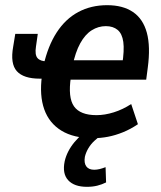

<svg xmlns="http://www.w3.org/2000/svg" viewBox="-20 -524 623 742"><path d="M340 10Q265 10 217.5 -19Q170 -48 151 -101.5Q132 -155 142 -230L151 -220H134Q71 -220 45 -249Q19 -278 31 -344L39 -393H126L119 -344Q114 -312 125 -299.5Q136 -287 161 -287H178L148 -270Q165 -346 199 -398.5Q233 -451 282.5 -477.5Q332 -504 394 -504Q455 -504 494 -477.5Q533 -451 547.5 -397.5Q562 -344 551 -262L545 -216H236L254 -226Q242 -147 266 -113Q290 -79 353 -79Q385 -79 420 -90Q455 -101 487 -122L513 -44Q485 -25 455.5 -13Q426 -1 397.5 4.5Q369 10 340 10ZM389 -423Q360 -423 334.5 -407Q309 -391 290 -356.5Q271 -322 260 -268L251 -291H469L452 -273Q461 -330 456.5 -362Q452 -394 434.5 -408.5Q417 -423 389 -423ZM316 198Q267 198 243.5 172.5Q220 147 230 99Q239 60 268 25Q297 -10 343 -37L370 0Q358 8 344.5 20.5Q331 33 321.5 49Q312 65 308 82Q304 106 313.5 119Q323 132 344 132Q354 132 364.5 129.5Q375 127 388 122L390 181Q374 189 356 193.5Q338 198 316 198Z"/></svg>

Font: Nunito Sans 10pt Condensed
Style: Bold Italic
Weight: 700
Width: 3
Italic angle: -9°
Designer: Vernon Adams
Foundry: Vernon Adams
Version: Version 3.101;gftools[0.9.27]